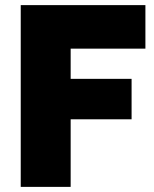

<svg xmlns="http://www.w3.org/2000/svg" viewBox="-20 -730 603 750"><path d="M61 0V-710H548V-540H256V-422H494V-264H256V0Z"/></svg>

Font: Raleway-v4020 Black
Style: Regular
Weight: 900
Designer: Matt McInerney, Pablo Impallari, Rodrigo Fuenzalida
Foundry: Matt McInerney, Pablo Impallari, Rodrigo Fuenzalida
Version: Version 4.020;PS 004.020;hotconv 1.0.88;makeotf.lib2.5.64775